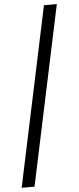

<svg xmlns="http://www.w3.org/2000/svg" viewBox="-65 -783 440 1067"><g transform="rotate(-5 155.5 -250.0)"><path d="M11.2 250 223.1 -750H294.9L83 250Z"/></g></svg>

Font: Lobster-Regular
Style: Regular
Weight: 400
Designer: Pablo Impallari
Foundry: Pablo Impallari
Version: Version 1.007; ttfautohint (v1.1) -l 8 -r 50 -G 50 -x 14 -D 